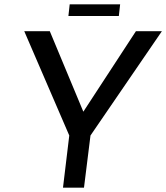

<svg xmlns="http://www.w3.org/2000/svg" viewBox="-20 -867 768 887"><path d="M728 -723 398 -241 368 0H271L300 -241L92 -723H210L365 -351L608 -723ZM535 -847 529 -793H296L302 -847Z"/></svg>

Font: Josefin Sans
Style: Italic
Weight: 400
Italic angle: -7°
Designer: Santiago Orozco
Foundry: Typemade
Version: Version 2.000